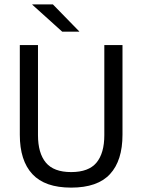

<svg xmlns="http://www.w3.org/2000/svg" viewBox="-20 -845 650 877"><path d="M305 12Q185 12 127.8 -49.8Q70.5 -111.5 70.5 -229.5V-639H153.5V-227.5Q153.5 -145.5 189.5 -102.2Q225.5 -59 305 -59Q385 -59 420.8 -102.2Q456.5 -145.5 456.5 -227.5V-639H539.5V-229.5Q539.5 -111.5 482.5 -49.8Q425.5 12 305 12ZM127.5 -825H221.5L342 -701.5V-700.5H264L127.5 -823.5Z"/></svg>

Font: Anek Devanagari Medium
Style: Regular
Weight: 400
Version: Version 1.003